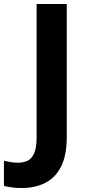

<svg xmlns="http://www.w3.org/2000/svg" viewBox="-94 -734 445 964"><path d="M15.1 210Q-14.2 210 -36.4 206.8Q-58.6 203.6 -74.2 199.2V73.2Q-58.6 76.7 -40.8 79.8Q-22.9 83 -2.9 83Q23.4 83 44.4 73Q65.4 63 77.6 35.2Q89.8 7.3 89.8 -44.9V-713.9H241.2V-45.9Q241.2 45.9 212.6 102.3Q184.1 158.7 133.1 184.3Q82 210 15.1 210Z"/></svg>

Font: Open Sans
Style: Bold
Weight: 700
Designer: Monotype Design Team
Foundry: Monotype Imaging Inc.
Version: Version 3.000; ttfautohint (v1.8.4)